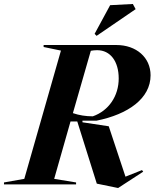

<svg xmlns="http://www.w3.org/2000/svg" viewBox="-74 -926 776 964"><path d="M519 18 645 -64 639 -72 556 -39 472 -292 340 -312V-320H410C570 -352 682 -432 682 -548C682 -637 611 -700 510 -700H145V-690L232 -672L48 -28L-54 -10V0H308V-10L198 -28L280 -316H314L412 -4ZM411 -746 607 -880 593 -906 479 -900 401 -756ZM292 -358 382 -671C392 -673 403 -674 414 -674C480 -674 522 -618 522 -532C522 -444 472 -370 392 -342C357 -342 324 -347 292 -358Z"/></svg>

Font: Mazius Display Extra Italic
Style: Bold
Weight: 700
Italic angle: -17°
Designer: Alberto Casagrande & Collletttivo
Foundry: Collletttivo
Version: Version 2.000;Glyphs 3.2 (3217)